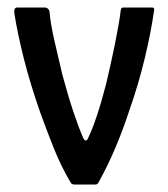

<svg xmlns="http://www.w3.org/2000/svg" viewBox="-20 -492 448 512"><path d="M178 0Q171 0 168 -6Q143 -48 124 -95.5Q105 -143 88 -190Q60 -270 43.5 -336Q27 -402 19 -452Q15 -472 26 -472H99Q104 -472 107.5 -469Q111 -466 112 -461Q115 -428 124.5 -386Q134 -344 146 -294Q161 -238 175.5 -194.5Q190 -151 202 -124Q205 -117 209 -117.5Q213 -118 215 -124Q225 -144 237.5 -181Q250 -218 263 -268Q276 -323 287 -377Q298 -431 302 -465Q303 -472 309 -472H386Q392 -472 391 -465Q383 -408 366.5 -338.5Q350 -269 324 -195Q309 -149 289 -101Q269 -53 243 -6Q240 0 235 0Z"/></svg>

Font: Glory Thin Medium
Style: Regular
Weight: 500
Version: Version 1.011